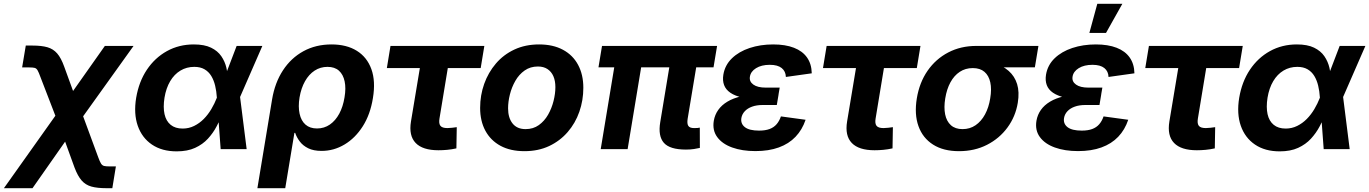

<svg xmlns="http://www.w3.org/2000/svg" viewBox="-79 -779 7152 1003"><path d="M-58.6 204.1 267.1 -254.4H324.7L434.1 42.5Q442.4 65.4 448.7 75.4Q455.1 85.4 464.6 87.9Q474.1 90.3 493.2 90.3H526.4L507.8 204.1H477.1Q429.2 204.1 398.4 195.6Q367.7 187 347.4 163.8Q327.1 140.6 310.5 96.7L261.2 -39.1L90.8 204.1ZM238.3 -101.6 132.3 -376.5Q123.5 -400.9 117.4 -411.4Q111.3 -421.9 102.3 -424.3Q93.3 -426.8 73.7 -426.8H36.6L55.7 -541H90.3Q138.2 -541 168.7 -532.2Q199.2 -523.4 219.7 -499.8Q240.2 -476.1 256.3 -431.2L302.7 -303.7L468.8 -539.1H618.7L305.2 -101.6Z M843.8 11.7Q767.1 11.7 714.8 -23.7Q662.6 -59.1 640.6 -122.1Q618.7 -185.1 632.3 -268.1Q646.5 -352.1 688.2 -414.6Q730 -477.1 793 -512Q856 -546.9 933.6 -546.9Q988.8 -546.9 1023.4 -530Q1058.1 -513.2 1077.1 -485.4Q1096.2 -457.5 1103.8 -424.6Q1111.3 -391.6 1113.3 -359.9H1156.2L1174.8 -274.9L1209.5 0H1073.7L1053.7 -271Q1051.8 -302.7 1044.9 -331.3Q1038.1 -359.9 1024.7 -382.1Q1011.2 -404.3 989.5 -417Q967.8 -429.7 936 -429.7Q896 -429.7 863.8 -410.4Q831.5 -391.1 810.1 -355Q788.6 -318.8 780.3 -268.6Q772.5 -218.8 780.5 -182.6Q788.6 -146.5 812.5 -127Q836.4 -107.4 875 -107.4Q907.2 -107.4 935.1 -121.1Q962.9 -134.8 985.4 -157.5Q1007.8 -180.2 1024.9 -209Q1042 -237.8 1053.7 -268.1L1157.2 -539.1H1291.5L1173.3 -268.1L1126.5 -184.6H1084Q1070.3 -152.3 1052.2 -118.2Q1034.2 -84 1007.1 -54.4Q980 -24.9 940.2 -6.6Q900.4 11.7 843.8 11.7Z M1265.6 204.1 1342.3 -259.3Q1356.9 -347.2 1399.2 -411.6Q1441.4 -476.1 1506.1 -511.5Q1570.8 -546.9 1652.8 -546.9Q1731.4 -546.9 1784.9 -513.7Q1838.4 -480.5 1861.1 -417.7Q1883.8 -355 1869.1 -266.6Q1855.5 -181.2 1816.2 -119.4Q1776.9 -57.6 1720.9 -24.2Q1665 9.3 1601.1 9.3Q1559.1 9.3 1531.2 -4.4Q1503.4 -18.1 1487.1 -39.8Q1470.7 -61.5 1462.9 -85H1459L1411.1 204.1ZM1577.1 -107.9Q1614.7 -107.9 1644.3 -128.4Q1673.8 -148.9 1693.4 -185.3Q1712.9 -221.7 1720.7 -270Q1729 -317.9 1721.4 -353.8Q1713.9 -389.6 1691.7 -409.7Q1669.4 -429.7 1631.8 -429.7Q1594.7 -429.7 1564.7 -410.2Q1534.7 -390.6 1514.4 -354.7Q1494.1 -318.8 1485.8 -270Q1478 -221.7 1486.1 -184.8Q1494.1 -147.9 1517.1 -127.9Q1540 -107.9 1577.1 -107.9Z M2211.4 5.9Q2128.9 5.9 2092.3 -32.2Q2055.7 -70.3 2067.9 -144.5L2114.3 -423.3H1941.9L1960.9 -539.1H2451.2L2432.1 -423.3H2260.3L2216.8 -159.7Q2212.4 -133.8 2221.7 -121.8Q2231 -109.9 2258.3 -109.9Q2268.1 -109.9 2283 -111.6Q2297.9 -113.3 2307.1 -114.7L2305.2 -3.9Q2280.8 1.5 2257.3 3.7Q2233.9 5.9 2211.4 5.9Z M2660.6 10.7Q2587.4 10.7 2535.6 -17.3Q2483.9 -45.4 2456.5 -96.2Q2429.2 -147 2429.2 -215.3Q2429.2 -281.2 2450.4 -340.8Q2471.7 -400.4 2511.5 -447Q2551.3 -493.7 2608.4 -520.3Q2665.5 -546.9 2737.3 -546.9Q2810.1 -546.9 2861.8 -519Q2913.6 -491.2 2940.9 -440.2Q2968.3 -389.2 2968.3 -320.3Q2968.3 -254.9 2947.5 -195.3Q2926.8 -135.7 2886.7 -89.4Q2846.7 -43 2789.8 -16.1Q2732.9 10.7 2660.6 10.7ZM2666.5 -104.5Q2706.5 -104.5 2735.8 -125.5Q2765.1 -146.5 2784.2 -179.9Q2803.2 -213.4 2812.7 -251.5Q2822.3 -289.6 2822.3 -323.7Q2822.3 -356.9 2811.8 -380.9Q2801.3 -404.8 2781 -418.2Q2760.7 -431.6 2731 -431.6Q2691.4 -431.6 2661.9 -410.9Q2632.3 -390.1 2613.3 -356.9Q2594.2 -323.7 2584.7 -285.6Q2575.2 -247.6 2575.2 -212.9Q2575.2 -163.6 2598.6 -134Q2622.1 -104.5 2666.5 -104.5Z M3504.4 2.4Q3419.9 2.4 3388.9 -33Q3357.9 -68.4 3370.1 -141.1L3430.7 -507.8H3571.3L3513.2 -158.2Q3509.3 -132.8 3516.8 -121.3Q3524.4 -109.9 3546.9 -109.9Q3557.6 -109.9 3564.5 -110.4Q3571.3 -110.8 3576.7 -112.3L3577.1 -6.3Q3565.4 -3.4 3546.4 -0.5Q3527.3 2.4 3504.4 2.4ZM3059.1 0 3143.1 -507.8H3283.7L3199.7 0ZM3047.4 -427.2 3065.9 -539.1H3667L3648.4 -427.2Z M3867.2 10.3Q3797.9 10.3 3745.8 -8.5Q3693.8 -27.3 3667.7 -63Q3641.6 -98.6 3649.9 -148.4Q3655.3 -179.7 3673.1 -204.8Q3690.9 -230 3720.9 -248Q3751 -266.1 3793.5 -275.9Q3835.9 -285.6 3890.6 -285.6H3988.3L3979 -230.5H3905.8Q3873.5 -230.5 3849.9 -221.9Q3826.2 -213.4 3811.8 -198Q3797.4 -182.6 3793.9 -162.6Q3789.1 -132.8 3812.3 -114.7Q3835.4 -96.7 3886.2 -96.7Q3918.9 -96.7 3941.2 -105Q3963.4 -113.3 3977.8 -129.9Q3992.2 -146.5 4000.5 -170.9L4129.4 -153.3Q4111.8 -101.1 4076.9 -64.5Q4042 -27.8 3989.5 -8.8Q3937 10.3 3867.2 10.3ZM3888.2 -261.2Q3835.4 -261.2 3797.6 -269.8Q3759.8 -278.3 3736.1 -294.7Q3712.4 -311 3703.6 -334.7Q3694.8 -358.4 3699.7 -388.7Q3708 -439 3744.6 -474.4Q3781.2 -509.8 3837.2 -528.3Q3893.1 -546.9 3960 -546.9Q4023.9 -546.9 4068.6 -529.5Q4113.3 -512.2 4137 -478.5Q4160.6 -444.8 4161.6 -396L4026.4 -377Q4025.4 -406.7 4004.4 -423.6Q3983.4 -440.4 3942.4 -440.4Q3898.9 -440.4 3870.6 -422.9Q3842.3 -405.3 3838.4 -377.9Q3834.5 -353 3856.4 -337.2Q3878.4 -321.3 3921.4 -321.3H3994.1L3983.9 -261.2Z M4489.7 5.9Q4407.2 5.9 4370.6 -32.2Q4334 -70.3 4346.2 -144.5L4392.6 -423.3H4220.2L4239.3 -539.1H4729.5L4710.4 -423.3H4538.6L4495.1 -159.7Q4490.7 -133.8 4500 -121.8Q4509.3 -109.9 4536.6 -109.9Q4546.4 -109.9 4561.3 -111.6Q4576.2 -113.3 4585.4 -114.7L4583.5 -3.9Q4559.1 1.5 4535.6 3.7Q4512.2 5.9 4489.7 5.9Z M4930.7 10.7Q4849.1 10.7 4795.2 -23.7Q4741.2 -58.1 4719 -120.1Q4696.8 -182.1 4710.4 -265.1Q4724.1 -348.1 4766.8 -409.7Q4809.6 -471.2 4874.8 -505.1Q4939.9 -539.1 5021 -539.1H5345.7L5327.1 -427.2H5093.8L5002.4 -423.3Q4964.4 -423.3 4934.8 -403.8Q4905.3 -384.3 4886 -348.9Q4866.7 -313.5 4858.9 -265.1Q4851.1 -217.8 4858.4 -181.6Q4865.7 -145.5 4888.4 -125Q4911.1 -104.5 4949.2 -104.5Q4987.8 -104.5 5017.3 -124.8Q5046.9 -145 5066.7 -181.4Q5086.4 -217.8 5093.8 -265.1Q5102.1 -313.5 5094.2 -348.9Q5086.4 -384.3 5063.7 -403.8Q5041 -423.3 5002.9 -423.3L5009.3 -462.9Q5066.9 -462.9 5113 -449.5Q5159.2 -436 5190.4 -408.4Q5221.7 -380.9 5234.4 -339.6Q5247.1 -298.3 5237.8 -241.7Q5226.1 -170.4 5184.1 -113Q5142.1 -55.7 5077.1 -22.5Q5012.2 10.7 4930.7 10.7Z M5552.7 10.3Q5483.4 10.3 5431.4 -8.5Q5379.4 -27.3 5353.3 -63Q5327.1 -98.6 5335.4 -148.4Q5340.8 -179.7 5358.6 -204.8Q5376.5 -230 5406.5 -248Q5436.5 -266.1 5479 -275.9Q5521.5 -285.6 5576.2 -285.6H5673.8L5664.6 -230.5H5591.3Q5559.1 -230.5 5535.4 -221.9Q5511.7 -213.4 5497.3 -198Q5482.9 -182.6 5479.5 -162.6Q5474.6 -132.8 5497.8 -114.7Q5521 -96.7 5571.8 -96.7Q5604.5 -96.7 5626.7 -105Q5648.9 -113.3 5663.3 -129.9Q5677.7 -146.5 5686 -170.9L5814.9 -153.3Q5797.4 -101.1 5762.5 -64.5Q5727.5 -27.8 5675 -8.8Q5622.6 10.3 5552.7 10.3ZM5573.7 -261.2Q5521 -261.2 5483.2 -269.8Q5445.3 -278.3 5421.6 -294.7Q5397.9 -311 5389.2 -334.7Q5380.4 -358.4 5385.3 -388.7Q5393.6 -439 5430.2 -474.4Q5466.8 -509.8 5522.7 -528.3Q5578.6 -546.9 5645.5 -546.9Q5709.5 -546.9 5754.2 -529.5Q5798.8 -512.2 5822.5 -478.5Q5846.2 -444.8 5847.2 -396L5711.9 -377Q5710.9 -406.7 5689.9 -423.6Q5668.9 -440.4 5627.9 -440.4Q5584.5 -440.4 5556.2 -422.9Q5527.8 -405.3 5523.9 -377.9Q5520 -353 5542 -337.2Q5564 -321.3 5606.9 -321.3H5679.7L5669.4 -261.2ZM5611.8 -606.9 5653.3 -759.3H5784.2L5698.7 -606.9Z M6173.3 5.9Q6090.8 5.9 6054.2 -32.2Q6017.6 -70.3 6029.8 -144.5L6076.2 -423.3H5903.8L5922.9 -539.1H6413.1L6394 -423.3H6222.2L6178.7 -159.7Q6174.3 -133.8 6183.6 -121.8Q6192.9 -109.9 6220.2 -109.9Q6230 -109.9 6244.9 -111.6Q6259.8 -113.3 6269 -114.7L6267.1 -3.9Q6242.7 1.5 6219.2 3.7Q6195.8 5.9 6173.3 5.9Z M6606 11.7Q6529.3 11.7 6477.1 -23.7Q6424.8 -59.1 6402.8 -122.1Q6380.9 -185.1 6394.5 -268.1Q6408.7 -352.1 6450.4 -414.6Q6492.2 -477.1 6555.2 -512Q6618.2 -546.9 6695.8 -546.9Q6751 -546.9 6785.6 -530Q6820.3 -513.2 6839.4 -485.4Q6858.4 -457.5 6866 -424.6Q6873.5 -391.6 6875.5 -359.9H6918.5L6937 -274.9L6971.7 0H6835.9L6815.9 -271Q6814 -302.7 6807.1 -331.3Q6800.3 -359.9 6786.9 -382.1Q6773.4 -404.3 6751.7 -417Q6730 -429.7 6698.2 -429.7Q6658.2 -429.7 6626 -410.4Q6593.8 -391.1 6572.3 -355Q6550.8 -318.8 6542.5 -268.6Q6534.7 -218.8 6542.7 -182.6Q6550.8 -146.5 6574.7 -127Q6598.6 -107.4 6637.2 -107.4Q6669.4 -107.4 6697.3 -121.1Q6725.1 -134.8 6747.6 -157.5Q6770 -180.2 6787.1 -209Q6804.2 -237.8 6815.9 -268.1L6919.4 -539.1H7053.7L6935.5 -268.1L6888.7 -184.6H6846.2Q6832.5 -152.3 6814.5 -118.2Q6796.4 -84 6769.3 -54.4Q6742.2 -24.9 6702.4 -6.6Q6662.6 11.7 6606 11.7Z"/></svg>

Font: Inter 18pt
Style: Bold Italic
Weight: 700
Italic angle: -9.3988°
Designer: Rasmus Andersson
Foundry: rsms
Version: Version 4.001;git-66647c0bb